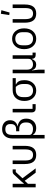

<svg xmlns="http://www.w3.org/2000/svg" viewBox="1622 -2442 1020 4303"><g transform="rotate(-90 2131.5 -290.0)"><path d="M85 0V-516H165V-263H169L219 -322L372 -487Q398 -516 438 -516H487V-446H428L289 -296L510 0H413L232 -246L165 -174V0Z M607 -246V-516H687V-234Q687 -143 716.5 -101Q746 -59 811 -59Q876 -59 905.5 -101Q935 -143 935 -234V-516H1015V-246Q1015 -114 964 -51Q913 12 811 12Q709 12 658 -51Q607 -114 607 -246Z M1180 200V-521Q1180 -628 1234.5 -690Q1289 -752 1391 -752Q1481 -752 1535 -704Q1589 -656 1589 -574Q1589 -503 1549 -459.5Q1509 -416 1455 -407V-403Q1526 -394 1575.5 -348Q1625 -302 1625 -211Q1625 -114 1567 -51Q1509 12 1411 12Q1307 12 1264 -60H1260V200ZM1391 -60Q1461 -60 1500 -97Q1539 -134 1539 -202V-226Q1539 -294 1500 -331Q1461 -368 1393 -368H1341V-438H1388Q1446 -438 1474.5 -468Q1503 -498 1503 -551V-575Q1503 -624 1473.5 -652Q1444 -680 1386 -680Q1322 -680 1291 -643.5Q1260 -607 1260 -527V-137Q1260 -102 1298 -81Q1336 -60 1391 -60Z M1849 0Q1809 0 1786.5 -23.5Q1764 -47 1764 -85V-516H1844V-70H1949V0Z M2021 -252Q2021 -373 2085.5 -444.5Q2150 -516 2266 -516H2532V-446H2394V-439Q2443 -416 2465 -371Q2487 -326 2487 -252Q2487 -134 2422.5 -61Q2358 12 2254 12Q2150 12 2085.5 -61Q2021 -134 2021 -252ZM2401 -221V-283Q2401 -380 2336 -446H2266Q2191 -446 2149 -404.5Q2107 -363 2107 -283V-221Q2107 -142 2147 -100.5Q2187 -59 2254 -59Q2321 -59 2361 -100.5Q2401 -142 2401 -221Z M2642 200V-516H2722V-199Q2722 -60 2840 -60Q2891 -60 2928 -86Q2965 -112 2965 -160V-516H3045V-70H3104V0H3050Q3010 0 2988 -22.5Q2966 -45 2965 -82V-84H2961Q2925 12 2835 12Q2738 12 2709 -84H2705L2722 65V200Z M3583.5 -62Q3519 12 3415 12Q3311 12 3246.5 -62Q3182 -136 3182 -258Q3182 -380 3246.5 -454Q3311 -528 3415 -528Q3519 -528 3583.5 -454Q3648 -380 3648 -258Q3648 -136 3583.5 -62ZM3562 -221V-295Q3562 -374 3522 -415.5Q3482 -457 3415 -457Q3348 -457 3308 -415.5Q3268 -374 3268 -295V-221Q3268 -142 3308 -100.5Q3348 -59 3415 -59Q3482 -59 3522 -100.5Q3562 -142 3562 -221Z M4003 -585 3946 -592 3975 -780 4055 -769ZM3775 -246V-516H3855V-234Q3855 -143 3884.5 -101Q3914 -59 3979 -59Q4044 -59 4073.5 -101Q4103 -143 4103 -234V-516H4183V-246Q4183 -114 4132 -51Q4081 12 3979 12Q3877 12 3826 -51Q3775 -114 3775 -246Z"/></g></svg>

Font: Anuphan
Style: Regular
Weight: 400
Designer: Mike Abbink, Paul van der Laan, Pieter van Rosmalen, Mint Tantisuwanna
Foundry: Bold Monday; Cadson Demak
Version: Version 3.002;hotconv 1.0.109;makeotfexe 2.5.65596